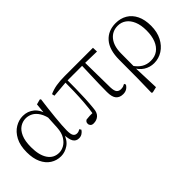

<svg xmlns="http://www.w3.org/2000/svg" viewBox="-20 -1083 1848 1848"><g transform="rotate(-45 904.0 -159.5)"><path d="M257 14Q198 14 150.5 -16.5Q103 -47 76 -105.5Q49 -164 49 -247Q49 -340 81.5 -401Q114 -462 164.5 -492Q215 -522 269 -522Q335 -522 383.5 -482Q432 -442 454 -349H462L440 -296Q428 -368 402 -409.5Q376 -451 342.5 -468.5Q309 -486 273 -486Q231 -486 194.5 -462.5Q158 -439 135.5 -387.5Q113 -336 113 -253Q113 -143 154 -83Q195 -23 268 -23Q302 -23 336 -42Q370 -61 395 -102Q420 -143 424 -207L434 -393L445 -504L497 -518L507 -511Q500 -461 493.5 -404.5Q487 -348 481.5 -293.5Q476 -239 473 -194.5Q470 -150 470 -123Q470 -71 483 -52Q496 -33 520 -33Q534 -33 544 -37Q554 -41 564 -47L575 -29Q563 -10 544 2Q525 14 501 14Q462 14 442.5 -17.5Q423 -49 420 -128H432Q408 -52 359 -19Q310 14 257 14Z M702 12Q680 12 669 0.5Q658 -11 658 -27Q658 -41 663.5 -49Q669 -57 679 -63Q700 -66 725.5 -67Q751 -68 782 -67L759 -41Q772 -120 777.5 -194.5Q783 -269 785 -340.5Q787 -412 787 -482H817Q817 -415 816 -348Q815 -281 812 -215Q809 -149 802 -85Q798 -36 770.5 -12Q743 12 702 12ZM623 -444 617 -471Q661 -491 710.5 -499.5Q760 -508 828 -508H1211L1213 -455L1032 -459H803ZM1102 14Q1056 14 1030.5 -14.5Q1005 -43 1005 -112Q1005 -161 1006.5 -220.5Q1008 -280 1010.5 -346.5Q1013 -413 1015 -482H1055L1060 -120Q1062 -70 1077.5 -52.5Q1093 -35 1121 -35Q1140 -35 1152.5 -39.5Q1165 -44 1177 -51L1185 -33Q1172 -11 1151.5 1.5Q1131 14 1102 14Z M1303 196 1307 5 1308 -246Q1308 -383 1369 -452.5Q1430 -522 1533 -522Q1599 -522 1649.5 -492Q1700 -462 1728.5 -404Q1757 -346 1757 -262Q1757 -178 1725 -116Q1693 -54 1640 -20Q1587 14 1524 14Q1467 14 1419.5 -16Q1372 -46 1346 -103H1343L1356 -119Q1385 -74 1425 -49.5Q1465 -25 1517 -25Q1573 -25 1612.5 -53.5Q1652 -82 1673 -135Q1694 -188 1694 -261Q1694 -335 1672.5 -386Q1651 -437 1614 -463.5Q1577 -490 1530 -490Q1455 -490 1410 -434.5Q1365 -379 1364 -281L1363 -97L1362 -89L1372 189L1314 203Z"/></g></svg>

Font: Noto Serif JP
Style: Regular
Weight: 200
Designer: Ryoko NISHIZUKA 西塚涼子 (kana & ideographs); Frank Grießhammer (Latin, Greek & Cyrillic); Wenlong ZHANG 张文龙 (bopomofo); San
Foundry: Adobe
Version: Version 2.001;hotconv 1.1.0;makeotfexe 2.6.0